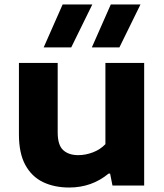

<svg xmlns="http://www.w3.org/2000/svg" viewBox="-20 -828 734 857"><path d="M289 9Q222.5 9 172 -15.2Q121.5 -39.5 93 -91.8Q64.5 -144 64.5 -228V-547H237.5V-237Q237.5 -180 262.2 -157.8Q287 -135.5 329 -135.5Q362 -135.5 394.8 -148Q427.5 -160.5 450.5 -184.5V-547H623.5V0H482L471.5 -53H464.5Q389.5 9 289 9ZM390 -616.5 474.5 -808H607L513 -616.5ZM175 -616.5 259.5 -808H392L298 -616.5Z"/></svg>

Font: Encode Sans Expanded Expanded
Style: Bold
Weight: 700
Width: 7
Designer: Multiple Designers
Foundry: Impallari Type
Version: Version 3.000; ttfautohint (v1.8.3) -l 8 -r 50 -G 200 -x 14 